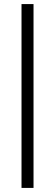

<svg xmlns="http://www.w3.org/2000/svg" viewBox="-20 -795 271 945"><path d="M85.9 129.9V-774.9H145V129.9Z"/></svg>

Font: Rawline
Style: Regular
Weight: 400
Designer: Matt McInerney, Pablo Impallari, Rodrigo Fuenzalida
Foundry: Matt McInerney, Pablo Impallari, Rodrigo Fuenzalida
Version: Version 4.020;PS 004.020;hotconv 1.0.88;makeotf.lib2.5.64775